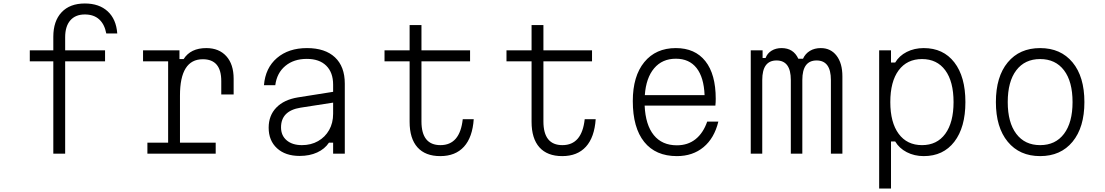

<svg xmlns="http://www.w3.org/2000/svg" viewBox="-20 -882 6340 1102"><path d="M354 0H286V-530H151V-593H286V-671Q286 -761 333.5 -811.5Q381 -862 467 -862Q549 -862 598 -817Q647 -772 653 -690H590Q580 -743 549 -771Q518 -799 467 -799Q413 -799 383.5 -765Q354 -731 354 -668V-593H583V-530H354Z M801 -593H1010V-543H1034Q1074 -606 1164 -606Q1237 -606 1279 -559.5Q1321 -513 1321 -430V-340H1250V-417Q1250 -542 1144 -542Q1013 -542 1013 -334V-63H1218V0H826V-63H945V-530H801Z M1868 -63Q1844 -27 1800.5 -7Q1757 13 1700 13Q1618 13 1570 -31Q1522 -75 1522 -149Q1522 -219 1566 -264.5Q1610 -310 1690 -323L1892 -355V-396Q1892 -466 1852.5 -505Q1813 -544 1741 -544Q1666 -544 1617.5 -503.5Q1569 -463 1560 -393H1495Q1503 -492 1569.5 -549Q1636 -606 1742 -606Q1846 -606 1902.5 -553Q1959 -500 1959 -402V0H1892V-63ZM1593 -151Q1593 -104 1625.5 -76.5Q1658 -49 1713 -49Q1765 -49 1805.5 -72Q1846 -95 1869 -135.5Q1892 -176 1892 -229V-293L1705 -264Q1593 -246 1593 -151Z M2399 -738V-593H2678V-530H2399V-185Q2399 -49 2508 -49Q2620 -49 2636 -198H2699Q2692 -94 2643 -40Q2594 14 2507 14Q2421 14 2376 -36.5Q2331 -87 2331 -183V-530H2187V-593H2331V-738Z M3099 -738V-593H3378V-530H3099V-185Q3099 -49 3208 -49Q3320 -49 3336 -198H3399Q3392 -94 3343 -40Q3294 14 3207 14Q3121 14 3076 -36.5Q3031 -87 3031 -183V-530H2887V-593H3031V-738Z M4103 -184Q4080 -89 4018 -37.5Q3956 14 3865 14Q3743 14 3677.5 -67.5Q3612 -149 3612 -302Q3612 -445 3678 -525.5Q3744 -606 3859 -606Q3969 -606 4028.5 -531Q4088 -456 4088 -315Q4088 -305 4087.5 -295Q4087 -285 4086 -276H3680Q3685 -165 3732.5 -106.5Q3780 -48 3865 -48Q3928 -48 3972 -83Q4016 -118 4039 -184ZM3859 -545Q3781 -545 3734.5 -490Q3688 -435 3681 -336H4024Q4020 -438 3978 -491.5Q3936 -545 3859 -545Z M4289 -593H4357V-549H4374Q4384 -576 4408.5 -591Q4433 -606 4466 -606Q4534 -606 4562 -545H4589Q4602 -574 4628.5 -590Q4655 -606 4691 -606Q4748 -606 4781.5 -562.5Q4815 -519 4815 -444V0H4749V-423Q4749 -535 4667 -535Q4585 -535 4585 -423V0H4519V-423Q4519 -535 4437 -535Q4355 -535 4355 -423V0H4289Z M5026 200V-593H5094V-523H5118Q5141 -562 5184.5 -584Q5228 -606 5282 -606Q5394 -606 5457.5 -524Q5521 -442 5521 -296Q5521 -151 5457.5 -68.5Q5394 14 5282 14Q5228 14 5184.5 -8.5Q5141 -31 5118 -70H5094V200ZM5272 -49Q5358 -49 5405.5 -114Q5453 -179 5453 -296Q5453 -414 5405.5 -478.5Q5358 -543 5272 -543Q5186 -543 5138 -478.5Q5090 -414 5090 -296Q5090 -179 5138 -114Q5186 -49 5272 -49Z M5950 14Q5832 14 5764 -68.5Q5696 -151 5696 -296Q5696 -442 5764 -524Q5832 -606 5950 -606Q6068 -606 6136 -524Q6204 -442 6204 -296Q6204 -151 6136 -68.5Q6068 14 5950 14ZM5950 -49Q6038 -49 6087 -114Q6136 -179 6136 -296Q6136 -414 6087 -478.5Q6038 -543 5950 -543Q5862 -543 5813 -478.5Q5764 -414 5764 -296Q5764 -179 5813 -114Q5862 -49 5950 -49Z"/></svg>

Font: Martian Mono ExtraLight
Style: Regular
Weight: 200
Monospace: yes
Designer: Roman Shamin
Foundry: Evil Martians
Version: Version 1.000; ttfautohint (v1.8.4.7-5d5b)